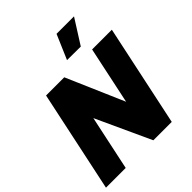

<svg xmlns="http://www.w3.org/2000/svg" viewBox="-261 -1155 1321 1321"><g transform="rotate(-45 399.5 -494.5)"><path d="M566 -809 433 -810 510 -989H680ZM2 0 159 -740H336L518 -320L607 -740H799L642 0H463L279 -400L194 0Z"/></g></svg>

Font: Be Vietnam Pro Black
Style: Italic
Weight: 900
Italic angle: -12°
Designer: Lam Bao, Tony Le, Vietanh Nguyen
Foundry: Yellow Type Foundry
Version: Version 1.002; ttfautohint (v1.8.3)